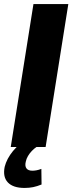

<svg xmlns="http://www.w3.org/2000/svg" viewBox="-33 -725 357 947"><path d="M20 0 132 -705H304L192 0ZM88 202Q32 202 6 175Q-20 148 -10 98Q0 58 31 20Q62 -18 110 -45L147 0Q135 8 124 19.5Q113 31 105 44.5Q97 58 94 73Q89 94 97.5 105.5Q106 117 127 117Q136 117 147 115Q158 113 171 108L172 185Q150 194 130.5 198Q111 202 88 202Z"/></svg>

Font: Nunito Sans 10pt Condensed Black
Style: Italic
Weight: 900
Width: 3
Italic angle: -9°
Designer: Vernon Adams
Foundry: Vernon Adams
Version: Version 3.101;gftools[0.9.27]